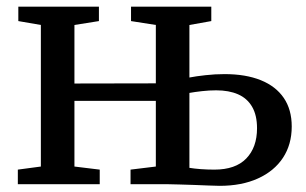

<svg xmlns="http://www.w3.org/2000/svg" viewBox="-20 -568 945 592"><path d="M657 5Q644.5 5 623 4Q601.5 3 577.5 2.2Q553.5 1.5 532.2 0.8Q511 0 498 0H382.5V-45L460.5 -54.5V-257H209.5V-54.5L287.5 -45V0H35V-45L106 -54.5V-491L36.5 -503V-547.5H285V-503L209.5 -491V-310.5L460.5 -311V-491L384 -503V-547.5H631.5V-503L564 -491V-329Q584.5 -333 613.8 -336.2Q643 -339.5 672.5 -339.5Q737.5 -339.5 784 -320.8Q830.5 -302 855 -266Q879.5 -230 879.5 -178Q879.5 -122.5 852.5 -81.5Q825.5 -40.5 775.5 -17.8Q725.5 5 657 5ZM641 -45Q706 -45 739.2 -79.2Q772.5 -113.5 772.5 -172.5Q772.5 -213 757.2 -239Q742 -265 714 -277.2Q686 -289.5 646.5 -289.5Q625.5 -289.5 603 -287Q580.5 -284.5 564 -281.5V-50.5Q579 -48 599.2 -46.5Q619.5 -45 641 -45Z"/></svg>

Font: Merriweather 36pt
Style: Regular
Weight: 400
Designer: Eben Sorkin
Foundry: Eben Sorkin
Version: Version 2.100